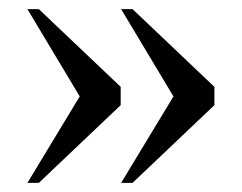

<svg xmlns="http://www.w3.org/2000/svg" viewBox="-20 -475 529 420"><path d="M390 -213 245 -455H270L449 -285V-245L270 -75H245L389 -313ZM185 -213 40 -455H65L244 -285V-245L65 -75H40L184 -313Z"/></svg>

Font: Roboto Serif 144pt
Style: Regular
Weight: 400
Version: Version 1.008